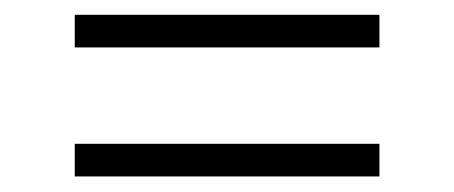

<svg xmlns="http://www.w3.org/2000/svg" viewBox="-20 -374 598 253"><path d="M78.5 -354.5H480V-311.5H78.5ZM78.5 -184.5H480V-141.5H78.5Z"/></svg>

Font: Newsreader 60pt SemiBold
Style: Regular
Weight: 600
Designer: Hugues Gentile
Foundry: Production Type
Version: Version 1.003